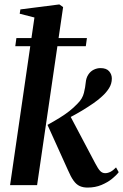

<svg xmlns="http://www.w3.org/2000/svg" viewBox="-20 -836 556 867"><path d="M25.5 0 135.5 -757 69 -774 72 -793.5 248 -816 265 -804 147.5 0ZM375 11Q355 11 339.8 4Q324.5 -3 312 -20.5Q299.5 -38 286.5 -68.5L194.5 -272Q225 -289 249 -303.8Q273 -318.5 293 -334.2Q313 -350 330.5 -368.5Q352.5 -390 359 -416.8Q365.5 -443.5 367 -462.5Q369 -484.5 378.8 -499.2Q388.5 -514 403.2 -521.2Q418 -528.5 433.5 -528.5Q460.5 -528.5 472.8 -514.2Q485 -500 485 -481.5Q485 -458 472.5 -438Q460 -418 441 -401Q426.5 -387 402.5 -370.2Q378.5 -353.5 349.8 -336.2Q321 -319 292.5 -304.2Q264 -289.5 239.5 -279L294 -318L410 -98.5Q423 -73.5 432.5 -63.8Q442 -54 455 -54Q466.5 -54 478.5 -60Q490.5 -66 504 -80L516 -58.5Q505.5 -44.5 485.8 -28.5Q466 -12.5 438.2 -0.8Q410.5 11 375 11ZM54 -664H372.5L367.5 -627.5H49Z"/></svg>

Font: Merriweather 120pt SemiBold
Style: Italic
Weight: 600
Italic angle: -7.8°
Version: Version 2.101